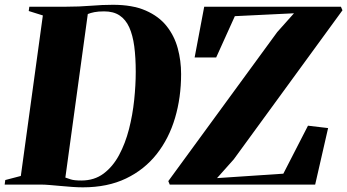

<svg xmlns="http://www.w3.org/2000/svg" viewBox="-42 -771 1451 802"><path d="M80.5 -743H235.5Q289 -743 337.8 -747Q386.5 -751 430 -751Q511.5 -751 566.5 -727Q621.5 -703 654 -662Q686.5 -621 700.5 -569.2Q714.5 -517.5 714.5 -461.5Q714.5 -364 689.2 -278.5Q664 -193 612.8 -127.8Q561.5 -62.5 484.5 -25.5Q407.5 11.5 304 11.5Q283.5 11.5 259.5 9.8Q235.5 8 211.2 5.8Q187 3.5 165.5 1.8Q144 0 128 0H-22.5L-20 -19L45 -36L137 -706.5L78 -725ZM229 -14.5 183.5 -39.5Q211.5 -36.5 225.5 -31.2Q239.5 -26 254 -21.5Q268.5 -17 298 -17Q352 -17 390.8 -46Q429.5 -75 455.5 -123.5Q481.5 -172 496.8 -231.5Q512 -291 518.5 -353.2Q525 -415.5 525 -470.5Q525 -530.5 518.8 -577.5Q512.5 -624.5 497.8 -657Q483 -689.5 457.5 -706.5Q432 -723.5 393 -723.5Q368 -723.5 352 -720.2Q336 -717 326 -712.8Q316 -708.5 309 -705L327 -729ZM667 0 661 -14.5 1116 -637 1186 -715.5 939 -703.5 861 -531H771L811 -743H1382L1388.5 -728L934.5 -105.5L864.5 -27L1141.5 -45.5L1244.5 -246L1328.5 -236L1274.5 0Z"/></svg>

Font: Merriweather 144pt Black
Style: Italic
Weight: 900
Italic angle: -7.8°
Version: Version 2.101